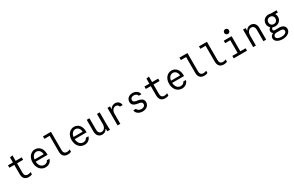

<svg xmlns="http://www.w3.org/2000/svg" viewBox="286 -2848 7828 5118"><g transform="rotate(-30 4200.0 -288.5)"><path d="M307 -181V-464.8H494V-540H307V-710L223 -695.6V-540H71V-464.8H223V-181Q223 -86.4 267.8 -38.2Q312.6 10 400 10Q429.8 10 456.3 4.4Q482.8 -1.2 504 -12.8V-82.8Q481.4 -71.6 458.8 -66.2Q436.2 -60.8 413.4 -60.8Q359.2 -60.8 333.1 -90.3Q307 -119.8 307 -181Z M724.4 -253.8H1125.2V-286.2Q1125.2 -344.8 1108.9 -393.3Q1092.6 -441.9 1063.6 -476.7Q1034.6 -511.6 994 -530.8Q953.4 -550 905.1 -550Q854.8 -550 812.9 -529.5Q771 -509 740.3 -472.5Q709.6 -436 692.7 -384.9Q675.8 -333.8 675.8 -273.7Q675.8 -211.6 693.7 -159.2Q711.7 -106.8 743.4 -69.4Q775.2 -32 819.6 -11Q864 10 916 10Q953.5 10 986.2 -0.6Q1019 -11.2 1045.3 -30.7Q1071.6 -50.2 1089.6 -77.6Q1107.6 -105 1115.2 -138H1035.4Q1023.4 -103.6 991.7 -84Q960 -64.4 917.8 -64.4Q881.9 -64.4 852.2 -79.3Q822.6 -94.2 802.2 -121.7Q781.8 -149.2 770.4 -187.6Q759 -226 759 -272.9Q759 -318.8 769.6 -356.5Q780.2 -394.2 799.6 -420.9Q819 -447.6 846.1 -462.2Q873.2 -476.8 905.6 -476.8Q934.4 -476.8 958.4 -465.6Q982.4 -454.4 1000.6 -434Q1018.8 -413.6 1029.9 -384.6Q1041 -355.6 1042.4 -320.2H724.4Z M1510 -181V-740H1265V-664.8H1426V-181Q1426 -86.4 1470.8 -38.2Q1515.6 10 1603 10Q1632.8 10 1659.3 4.4Q1685.8 -1.2 1707 -12.8V-82.8Q1684.4 -71.6 1661.8 -66.2Q1639.2 -60.8 1616.4 -60.8Q1562.2 -60.8 1536.1 -90.3Q1510 -119.8 1510 -181Z M1924.4 -253.8H2325.2V-286.2Q2325.2 -344.8 2308.9 -393.3Q2292.6 -441.9 2263.6 -476.7Q2234.6 -511.6 2194 -530.8Q2153.4 -550 2105.1 -550Q2054.8 -550 2012.9 -529.5Q1971 -509 1940.3 -472.5Q1909.6 -436 1892.7 -384.9Q1875.8 -333.8 1875.8 -273.7Q1875.8 -211.6 1893.7 -159.2Q1911.7 -106.8 1943.4 -69.4Q1975.2 -32 2019.6 -11Q2064 10 2116 10Q2153.5 10 2186.2 -0.6Q2219 -11.2 2245.3 -30.7Q2271.6 -50.2 2289.6 -77.6Q2307.6 -105 2315.2 -138H2235.4Q2223.4 -103.6 2191.7 -84Q2160 -64.4 2117.8 -64.4Q2081.9 -64.4 2052.2 -79.3Q2022.6 -94.2 2002.2 -121.7Q1981.8 -149.2 1970.4 -187.6Q1959 -226 1959 -272.9Q1959 -318.8 1969.6 -356.5Q1980.2 -394.2 1999.6 -420.9Q2019 -447.6 2046.1 -462.2Q2073.2 -476.8 2105.6 -476.8Q2134.4 -476.8 2158.4 -465.6Q2182.4 -454.4 2200.6 -434Q2218.8 -413.6 2229.9 -384.6Q2241 -355.6 2242.4 -320.2H1924.4Z M2893.8 -180V-540H2809.8V-228Q2809.8 -191.4 2800.2 -160.9Q2790.6 -130.4 2773.3 -108.2Q2756 -86 2732.4 -73.6Q2708.8 -61.2 2680.4 -61.2Q2633.6 -61.2 2606.2 -93.7Q2578.8 -126.2 2578.8 -182V-540H2494.8V-175Q2494.8 -133 2506.6 -99Q2518.4 -65 2540.2 -40.8Q2562 -16.6 2592.6 -3.3Q2623.2 10 2660.8 10Q2701 10 2733.8 -5.6Q2766.6 -21.2 2789.6 -49.3Q2812.6 -77.4 2825.3 -118Q2838 -158.6 2838 -208L2783.6 -79.4H2813.6Q2815 -60 2816.8 -40.4Q2818.6 -20.8 2820.6 0H2900.8Q2897.8 -48 2895.8 -95Q2893.8 -142 2893.8 -180Z M3217 0V-306.8Q3217 -343.8 3226.3 -374.3Q3235.6 -404.8 3252.6 -426.9Q3269.6 -449 3293.1 -461.1Q3316.6 -473.2 3345 -473.2Q3381 -473.2 3405.6 -454.1Q3430.2 -435 3437.4 -402H3523Q3515 -468.6 3473.1 -507.8Q3431.2 -547 3367 -547Q3326.6 -547 3293.4 -530.9Q3260.2 -514.8 3236.7 -485.9Q3213.2 -457 3200.2 -416.2Q3187.2 -375.4 3187.2 -326L3220 -453.2H3212V-540H3133V0Z M3697.2 -138Q3698.4 -105.4 3714.7 -77.8Q3731 -50.2 3758.6 -29.7Q3786.2 -9.2 3823.1 2.4Q3860 14 3902.4 14Q3946.4 14 3983.5 1.1Q4020.6 -11.8 4047.1 -34.6Q4073.6 -57.4 4088.5 -89.3Q4103.4 -121.2 4103.4 -158.8Q4103.4 -222.4 4059.7 -258.9Q4016 -295.4 3922.4 -309.4L3897.8 -313Q3845.4 -321.6 3822.4 -339.6Q3799.4 -357.6 3799.4 -390.4Q3799.4 -430 3828.2 -454.1Q3857 -478.2 3904.6 -478.2Q3949.8 -478.2 3981.4 -456.9Q4013 -435.6 4018.4 -402H4097.4Q4095.2 -434 4079.3 -460.9Q4063.4 -487.8 4037.4 -507.8Q4011.4 -527.8 3977 -538.9Q3942.6 -550 3902.6 -550Q3861.2 -550 3827.1 -537.6Q3793 -525.2 3768.5 -503Q3744 -480.8 3730.4 -449.9Q3716.8 -419 3716.8 -382Q3716.8 -318.4 3759.2 -282.4Q3801.6 -246.4 3892.2 -232.4L3916.8 -228.8Q3972.4 -220.2 3996.2 -202.2Q4020 -184.2 4020 -151Q4020 -109.2 3988.7 -84Q3957.4 -58.8 3905.8 -58.8Q3881 -58.8 3859.1 -65Q3837.2 -71.2 3820.2 -81.6Q3803.2 -92 3792.4 -106.7Q3781.6 -121.4 3779 -138Z M4507 -181V-464.8H4694V-540H4507V-710L4423 -695.6V-540H4271V-464.8H4423V-181Q4423 -86.4 4467.8 -38.2Q4512.6 10 4600 10Q4629.8 10 4656.3 4.4Q4682.8 -1.2 4704 -12.8V-82.8Q4681.4 -71.6 4658.8 -66.2Q4636.2 -60.8 4613.4 -60.8Q4559.2 -60.8 4533.1 -90.3Q4507 -119.8 4507 -181Z M4924.4 -253.8H5325.2V-286.2Q5325.2 -344.8 5308.9 -393.3Q5292.6 -441.9 5263.6 -476.7Q5234.6 -511.6 5194 -530.8Q5153.4 -550 5105.1 -550Q5054.8 -550 5012.9 -529.5Q4971 -509 4940.3 -472.5Q4909.6 -436 4892.7 -384.9Q4875.8 -333.8 4875.8 -273.7Q4875.8 -211.6 4893.7 -159.2Q4911.7 -106.8 4943.4 -69.4Q4975.2 -32 5019.6 -11Q5064 10 5116 10Q5153.5 10 5186.2 -0.6Q5219 -11.2 5245.3 -30.7Q5271.6 -50.2 5289.6 -77.6Q5307.6 -105 5315.2 -138H5235.4Q5223.4 -103.6 5191.7 -84Q5160 -64.4 5117.8 -64.4Q5081.9 -64.4 5052.2 -79.3Q5022.6 -94.2 5002.2 -121.7Q4981.8 -149.2 4970.4 -187.6Q4959 -226 4959 -272.9Q4959 -318.8 4969.6 -356.5Q4980.2 -394.2 4999.6 -420.9Q5019 -447.6 5046.1 -462.2Q5073.2 -476.8 5105.6 -476.8Q5134.4 -476.8 5158.4 -465.6Q5182.4 -454.4 5200.6 -434Q5218.8 -413.6 5229.9 -384.6Q5241 -355.6 5242.4 -320.2H4924.4Z M5710 -181V-740H5465V-664.8H5626V-181Q5626 -86.4 5670.8 -38.2Q5715.6 10 5803 10Q5832.8 10 5859.3 4.4Q5885.8 -1.2 5907 -12.8V-82.8Q5884.4 -71.6 5861.8 -66.2Q5839.2 -60.8 5816.4 -60.8Q5762.2 -60.8 5736.1 -90.3Q5710 -119.8 5710 -181Z M6310 -181V-740H6065V-664.8H6226V-181Q6226 -86.4 6270.8 -38.2Q6315.6 10 6403 10Q6432.8 10 6459.3 4.4Q6485.8 -1.2 6507 -12.8V-82.8Q6484.4 -71.6 6461.8 -66.2Q6439.2 -60.8 6416.4 -60.8Q6362.2 -60.8 6336.1 -90.3Q6310 -119.8 6310 -181Z M6708 0H7116V-75.2H6954V-540H6713V-464.8H6870V-75.2H6708ZM6827.2 -713.6Q6827.2 -682.8 6848.6 -661.4Q6869.9 -640 6900.8 -640Q6931.6 -640 6953 -661.4Q6974.4 -682.7 6974.4 -713.6Q6974.4 -744.4 6953 -765.8Q6931.7 -787.2 6900.8 -787.2Q6870 -787.2 6848.6 -765.8Q6827.2 -744.5 6827.2 -713.6Z M7307 0H7391V-312Q7391 -348.6 7400.6 -379.1Q7410.2 -409.6 7427.5 -431.8Q7444.8 -454 7468.6 -466.4Q7492.4 -478.8 7520.4 -478.8Q7567.2 -478.8 7594.6 -446.3Q7622 -413.8 7622 -358V0H7706V-365Q7706 -407 7694.2 -441Q7682.4 -475 7660.6 -499.2Q7638.8 -523.4 7608.2 -536.7Q7577.6 -550 7540 -550Q7499.8 -550 7467 -534.6Q7434.2 -519.2 7411.2 -490.9Q7388.2 -462.6 7375.5 -422.3Q7362.8 -382 7362.8 -332L7394 -457.6H7386V-540H7307Z M8255.8 -444V-470H8337.4V-540H8124.2ZM8061.4 -251.2Q7993 -251.2 7951.2 -221Q7909.4 -190.8 7909.4 -141Q7909.4 -116 7920.6 -95.9Q7931.8 -75.8 7951.2 -62.6V-58.5Q7912.6 -42.2 7889.9 -11.9Q7867.2 18.4 7867.2 58.2Q7867.2 91.2 7884.1 119.1Q7901 147 7931.7 167.1Q7962.3 187.3 8004.8 198.6Q8047.3 210 8097.4 210Q8152 210 8197.1 197.1Q8242.2 184.2 8274.8 161.2Q8307.4 138.2 8325.5 106.3Q8343.6 74.5 8343.6 35.8Q8343.6 -28.4 8295.2 -66.2Q8246.9 -104 8164.4 -104H8029.4Q8008.6 -104 7995.5 -116.5Q7982.4 -129 7982.4 -148.8Q7982.4 -175.4 8006.5 -192.3Q8030.6 -209.2 8070 -209.2L8066.8 -225.4L8064.6 -235.8ZM8031.2 -25.2H8158.4Q8206.6 -25.2 8233.1 -6.8Q8259.6 11.6 8259.6 44.2Q8259.6 87.6 8216 113.8Q8172.4 140 8099.3 140Q8029 140 7986.6 115.6Q7944.2 91.2 7944.2 50.2Q7944.2 34.4 7950.8 20.7Q7957.4 7 7969.3 -3.3Q7981.2 -13.6 7996.8 -19.4Q8012.5 -25.2 8031.2 -25.2ZM7904 -368.7Q7904 -328.8 7918.4 -295.2Q7932.8 -261.6 7958.2 -236.8Q7983.6 -212.1 8018.8 -198.4Q8054 -184.8 8094.4 -184.8Q8135.4 -184.8 8170.4 -198.4Q8205.5 -212.1 8230.7 -236.8Q8256 -261.6 8270.4 -295.2Q8284.8 -328.9 8284.8 -368.6Q8284.8 -408.4 8270.7 -441.7Q8256.6 -475 8231.3 -499.1Q8206.1 -523.3 8171 -536.6Q8136 -550 8094.6 -550Q8053.2 -550 8018 -536.6Q7982.8 -523.2 7957.5 -499.1Q7932.2 -475 7918.1 -441.8Q7904 -408.5 7904 -368.7ZM8094.3 -256Q8046.2 -256 8016.1 -286.5Q7986 -317.1 7986 -365.9Q7986 -414.8 8016.2 -445.4Q8046.4 -476 8094.5 -476Q8142.6 -476 8172.7 -445.5Q8202.8 -414.9 8202.8 -366.1Q8202.8 -317.2 8172.6 -286.6Q8142.4 -256 8094.3 -256Z"/></g></svg>

Font: CommitMonoV143 ExtLt
Style: Regular
Weight: 200
Monospace: yes
Designer: Eigil Nikolajsen
Foundry: Eigil Nikolajsen
Version: Version 1.143